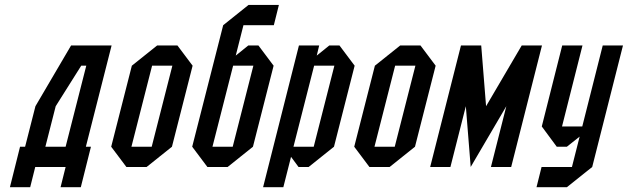

<svg xmlns="http://www.w3.org/2000/svg" viewBox="-20 -687 2583 790"><path d="M166.7 -83.3H250L335 -416.7H314.2L209.2 -250ZM125 0 104.2 83.3H20.8L62.5 -83.3H83.3L125.8 -250L272.5 -500H439.2L333.3 -83.3H354.2L312.5 83.3H229.2L250 0Z M500 0 437.5 -83.3 522.5 -416.7 626.7 -500H710L772.5 -416.7L687.5 -83.3L583.3 0ZM520.8 -83.3H604.2L689.2 -416.7H605.8Z M833.3 0 770.8 -83.3 898.3 -583.3 1002.5 -666.7H1127.5L1106.7 -583.3H981.7L950 -458.3L1001.7 -500H1043.3L1105.8 -416.7L1020.8 -83.3L916.7 0ZM854.2 -83.3H937.5L1022.5 -416.7H939.2Z M1272.5 -416.7 1187.5 -83.3H1270.8L1355.8 -416.7ZM1210 -500H1293.3L1283.3 -458.3L1335 -500H1376.7L1439.2 -416.7L1354.2 -83.3L1250 0H1208.3L1177.5 -41.7L1145.8 83.3H1062.5Z M1500 0 1437.5 -83.3 1522.5 -416.7 1626.7 -500H1710L1772.5 -416.7L1687.5 -83.3L1583.3 0ZM1520.8 -83.3H1604.2L1689.2 -416.7H1605.8Z M2126.7 -500H2210L2083.3 0H2000L2063.3 -250L1916.7 0L1896.7 -250L1833.3 0H1750L1876.7 -500H1960L1980 -250Z M2460 -500H2543.3L2416.7 0L2312.5 83.3H2187.5L2208.3 0H2333.3L2365 -125L2312.5 -83.3H2270.8L2209.2 -166.7L2293.3 -500H2376.7L2292.5 -166.7H2375.8Z"/></svg>

Font: Yulong
Style: Italic
Weight: 400
Italic angle: -14.25°
Designer: GGBotNet
Foundry: f0n7.com
Version: 1.00